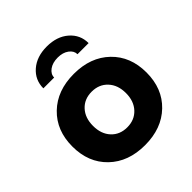

<svg xmlns="http://www.w3.org/2000/svg" viewBox="-194 -843 989 989"><g transform="rotate(-45 300.0 -349.0)"><path d="M104 -438.2Q178.2 -509.8 299.8 -509.8Q421.4 -509.8 495.6 -438.2Q569.8 -366.7 569.8 -250Q569.8 -133.3 495.6 -61.8Q421.4 9.8 299.8 9.8Q178.2 9.8 104 -61.8Q29.8 -133.3 29.8 -250Q29.8 -366.7 104 -438.2ZM213.1 -155.8Q246.1 -120.1 299.8 -120.1Q353.5 -120.1 386.7 -155.8Q419.9 -191.4 419.9 -250Q419.9 -308.6 386.7 -344.2Q353.5 -379.9 299.8 -379.9Q246.1 -379.9 213.1 -344.2Q180.2 -308.6 180.2 -250Q180.2 -191.4 213.1 -155.8ZM384.8 -567.9Q384.8 -592.8 361.1 -610.4Q337.4 -627.9 300.8 -627.9Q262.7 -627.9 238.8 -610.4Q214.8 -592.8 214.8 -567.9H136.2Q136.2 -628.9 181.9 -668.5Q227.5 -708 300.8 -708Q374.5 -708 420.2 -668.2Q465.8 -628.4 465.8 -567.9Z"/></g></svg>

Font: Gully
Style: Bold
Weight: 700
Designer: jaikishan Patel
Foundry: MagicType
Version: Version 1.000;Glyphs 3.2 (3242)